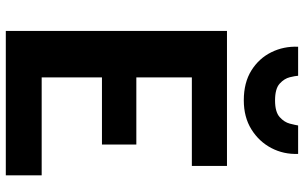

<svg xmlns="http://www.w3.org/2000/svg" viewBox="-208 -814 1022 645"><g transform="rotate(90 302.5 -491.0)"><path d="M83.5 0V-743H537V-625H239.5V-438.5H465V-323H239.5V-120.5H568.5V0ZM316.5 -799.5Q257 -799.5 216.2 -825Q175.5 -850.5 155 -892Q134.5 -933.5 136.5 -982H234Q234.5 -972.5 239 -954Q243.5 -935.5 260.5 -920Q277.5 -904.5 317 -904.5Q355.5 -904.5 372.8 -920Q390 -935.5 394.8 -954Q399.5 -972.5 401 -982H496.5Q498.5 -933.5 476.8 -892Q455 -850.5 414 -825Q373 -799.5 316.5 -799.5Z"/></g></svg>

Font: Merriweather Sans
Style: Bold
Weight: 700
Designer: Eben Sorkin
Foundry: Eben Sorkin
Version: Version 1.008; ttfautohint (v1.7.19-72a1) -l 8 -r 50 -G 200 